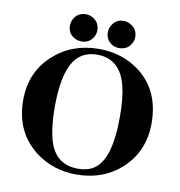

<svg xmlns="http://www.w3.org/2000/svg" viewBox="-84 -824 855 911"><g transform="rotate(10 344.0 -368.5)"><path d="M346.7 -595.7Q216.8 -595.7 127 -513.7Q34.2 -428.7 34.2 -294.9Q34.2 -141.6 144.5 -55.7Q229.5 9.8 343.8 9.8Q473.6 9.8 562.5 -72.3Q653.3 -158.2 653.3 -291Q653.3 -452.1 539.1 -536.1Q457 -595.7 346.7 -595.7ZM346.7 -18.6Q247.1 -18.6 211.9 -109.4Q187.5 -173.8 187.5 -291Q187.5 -514.6 284.2 -555.7Q310.5 -567.4 343.8 -567.4Q454.1 -567.4 485.4 -443.4Q500 -383.8 500 -295.9Q500 -87.9 421.9 -38.1Q391.6 -18.6 346.7 -18.6ZM323.2 -680.7Q323.2 -720.7 288.1 -739.3Q273.4 -747.1 257.8 -747.1Q216.8 -747.1 198.2 -710.9Q191.4 -696.3 191.4 -680.7Q191.4 -640.6 227.5 -623Q242.2 -616.2 257.8 -616.2Q295.9 -616.2 315.4 -649.4Q323.2 -665 323.2 -680.7ZM505.9 -680.7Q505.9 -720.7 469.7 -739.3Q454.1 -747.1 438.5 -747.1Q400.4 -747.1 381.8 -711.9Q374 -697.3 374 -680.7Q374 -641.6 409.2 -623Q422.9 -616.2 438.5 -616.2Q479.5 -616.2 498 -650.4Q505.9 -665 505.9 -680.7Z"/></g></svg>

Font: Abhaya Libre ExtraBold
Style: Regular
Weight: 800
Designer: Pushpananda Ekanayake, Sol Matas, Pathum Egodawatta
Foundry: Mooniak
Version: Version 1.050 ; ttfautohint (v1.6)